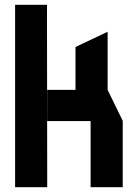

<svg xmlns="http://www.w3.org/2000/svg" viewBox="-20 -781 566 801"><path d="M43 0V-761H176L177 0ZM358 0V-276H492V0ZM177 -276V-406H429L492 -277V-276ZM295 -406V-585L428 -648H429V-406Z"/></svg>

Font: Foldit SemiBold
Style: Regular
Weight: 600
Version: Version 1.003